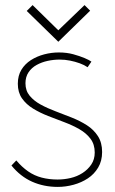

<svg xmlns="http://www.w3.org/2000/svg" viewBox="-20 -718 450 754"><path d="M334 -676 312 -698 209 -599 108 -698 85 -675 209 -554ZM324 -454 339 -476Q331 -482 312 -490Q293 -498 267.5 -505Q242 -512 211 -512Q182 -512 153.5 -504.5Q125 -497 101.5 -482Q78 -467 64 -444Q50 -421 50 -389Q50 -355 66.5 -331.5Q83 -308 110 -291.5Q137 -275 169 -262.5Q201 -250 233 -238Q265 -226 292 -210.5Q319 -195 335.5 -173Q352 -151 352 -119Q352 -92 338.5 -72Q325 -52 304 -38.5Q283 -25 257.5 -19Q232 -13 206 -13Q173 -13 144 -20.5Q115 -28 90.5 -45Q66 -62 44 -88L25 -68Q60 -25 106 -4.5Q152 16 207 16Q238 16 269 7.5Q300 -1 325 -17.5Q350 -34 365.5 -60Q381 -86 381 -121Q381 -158 364.5 -183.5Q348 -209 321.5 -226Q295 -243 262.5 -256Q230 -269 198 -281Q166 -293 139.5 -307.5Q113 -322 96.5 -342Q80 -362 80 -391Q80 -416 92 -434Q104 -452 124 -463Q144 -474 167.5 -479Q191 -484 214 -484Q235 -484 255 -480Q275 -476 293 -469.5Q311 -463 324 -454Z"/></svg>

Font: Advent Pro ExtraLight
Style: Regular
Weight: 250
Version: Version 3.000